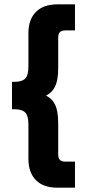

<svg xmlns="http://www.w3.org/2000/svg" viewBox="-20 -770 400 884"><path d="M146 60.1Q110.8 24.9 110.8 -39.1V-196.8Q110.8 -235.8 97.2 -251Q81.1 -268.6 35.2 -267.1V-393.1Q81.1 -391.6 97.2 -409.2Q110.8 -424.3 110.8 -462.9V-618.2Q110.8 -680.7 146 -715.8Q180.2 -750 245.1 -750H325.2V-629.9H279.8Q263.2 -629.9 255.6 -622.1Q248 -614.3 248 -596.2V-457Q248 -396.5 231 -367.2Q219.2 -343.3 191.9 -330.1Q219.7 -314.9 231 -293Q248 -263.7 248 -203.1V-60.1Q248 -42 255.6 -33.9Q263.2 -25.9 279.8 -25.9H325.2V94.2H245.1Q180.2 94.2 146 60.1Z"/></svg>

Font: D-DIN-PRO Heavy
Style: Bold
Weight: 900
Designer: Charles Nix
Foundry: CyberFei
Version: Version 1.000;hotconv 1.0.109;makeotfexe 2.5.65596